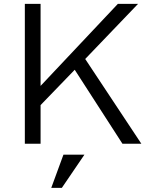

<svg xmlns="http://www.w3.org/2000/svg" viewBox="-20 -726 766 970"><path d="M694 0H598.5L357.5 -373.5L185 -195V0H105.5V-706.5H185V-292L575.5 -706.5H677.5L410.5 -428ZM292.5 223H239L300.5 55.5H406.5Z"/></svg>

Font: Acari Sans
Style: Regular
Weight: 400
Designer: Alfredo Marco Pradil and Stefan Peev (font) & Cristiano Sobral (main changes)
Foundry: Alfredo Marco Pradil and Stefan Peev (font) & Cristiano Sobral (main changes)
Version: Version 1.063; ttfautohint (v1.8.3)